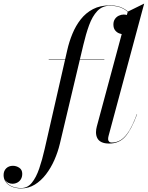

<svg xmlns="http://www.w3.org/2000/svg" viewBox="-205 -790 824 1070"><path d="M-87 260Q-117.5 260 -139.5 250.2Q-161.5 240.5 -173.2 223.8Q-185 207 -185 186Q-185 162.5 -170.5 148.2Q-156 134 -133 134Q-114 134 -97.5 145Q-81 156 -81 178.5Q-81 196 -88.5 208.5Q-96 221 -108.5 227.5Q-121 234 -136 234Q-147 234 -158 229.2Q-169 224.5 -176.5 214Q-184 203.5 -184 186H-183Q-183 206.5 -171.5 222.8Q-160 239 -138.5 248.5Q-117 258 -87 258Q-51.5 258 -27.5 228.5Q-3.5 199 13.5 149.5Q30.5 100 44 40L170 -511.5Q180.5 -558 198.8 -602.2Q217 -646.5 245 -682.2Q273 -718 313 -739Q353 -760 407.5 -760Q451.5 -760 481.2 -744Q511 -728 526 -705Q541 -682 541 -661Q541 -640.5 533.2 -626.8Q525.5 -613 512.8 -606Q500 -599 484.5 -599Q472 -599 458.8 -604.2Q445.5 -609.5 436.2 -621.5Q427 -633.5 427 -653.5Q427 -671 435.2 -683.5Q443.5 -696 457 -702.5Q470.5 -709 485 -709Q497 -709 509.8 -704.2Q522.5 -699.5 531.2 -689Q540 -678.5 540 -661H539Q539 -681.5 524.2 -704Q509.5 -726.5 480.5 -742.2Q451.5 -758 407.5 -758Q365 -758 337.2 -728.5Q309.5 -699 291.5 -649.5Q273.5 -600 259.5 -540L128.5 11.5Q117.5 57.5 98 101.8Q78.5 146 51 181.8Q23.5 217.5 -11 238.8Q-45.5 260 -87 260ZM66.5 -458V-460H376.5V-458ZM403.5 10Q377.5 10 361.2 2.2Q345 -5.5 337.5 -19.8Q330 -34 330 -53Q330 -60.5 331.2 -69.2Q332.5 -78 334.5 -85L507 -725L598.5 -770L400 -32.5Q397.5 -23 397.5 -14.5Q397.5 -6.5 402.8 -1Q408 4.5 417 4.5Q446.5 4.5 470.2 -11.2Q494 -27 515.2 -61.8Q536.5 -96.5 557.5 -153.5L559 -153Q527 -67 493 -28.5Q459 10 403.5 10Z"/></svg>

Font: Bodoni Moda 96pt
Style: Italic
Weight: 400
Italic angle: -13°
Version: Version 2.004